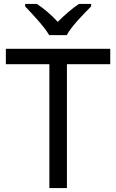

<svg xmlns="http://www.w3.org/2000/svg" viewBox="-20 -964 596 984"><path d="M232 -784H322C346 -829 409 -893 447 -931V-944H385C350 -921 312 -888 276 -852C243 -888 204 -921 169 -944H109V-931C145 -893 206 -829 232 -784ZM323 0V-635H545V-714H10V-635H233V0Z"/></svg>

Font: Noto Sans Lycian
Style: Regular
Weight: 400
Designer: Monotype Design Team
Foundry: Monotype Imaging Inc.
Version: Version 2.002